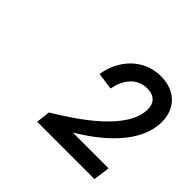

<svg xmlns="http://www.w3.org/2000/svg" viewBox="-111 -1038 677 677"><g transform="rotate(45 228.0 -699.0)"><path d="M151 -540.5 145 -488H430.5L439 -550H260.5C358 -608 456.5 -694.5 456.5 -798.5C456.5 -867 410.5 -910.5 340 -910.5C250 -910.5 192 -838.5 181.5 -762.5L245 -754C253.5 -801 282 -846 336 -846C372.5 -846 390 -825.5 390 -795C390 -693 241.5 -595 151 -540.5Z"/></g></svg>

Font: HK Grotesk SemiBold
Style: Italic
Weight: 600
Italic angle: -16°
Designer: Alfredo Marco Pradil
Foundry: Hanken Design Co.
Version: Version 3.001;FEAKit 1.0